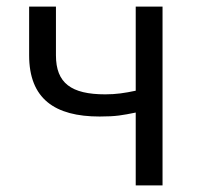

<svg xmlns="http://www.w3.org/2000/svg" viewBox="-20 -560 605 580"><path d="M390 0H471V-540H390V-286C357 -279 331 -275 298 -275C195 -275 149 -309 149 -393V-540H68V-393C68 -262 145 -208 281 -208C331 -208 350 -212 390 -220Z"/></svg>

Font: Genne Gothic Normal
Style: Regular
Weight: 350
Designer: Ryoko NISHIZUKA (kana & ideographs); Paul D. Hunt (Latin, Greek & Cyrillic); Wenlong ZHANG (bopomofo); Sandoll Communica
Foundry: Adobe Systems Incorporated
Version: Version 1.004;PS 1.004;hotconv 16.6.51;makeotf.lib2.5.65220